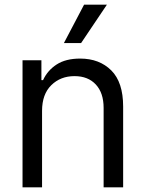

<svg xmlns="http://www.w3.org/2000/svg" viewBox="-20 -804 625 824"><path d="M328.1 -619.3H254.3L340.9 -784.1H438.9ZM508.5 0H424.7V-340.9Q424.7 -405.2 391.3 -441.2Q358 -477.3 299.7 -477.3Q239.7 -477.3 200.1 -438.4Q160.5 -399.5 160.5 -328.1V0H76.7V-545.5H157.7V-460.2H164.8Q183.9 -501.8 223 -527.2Q262.1 -552.6 323.9 -552.6Q406.6 -552.6 457.6 -501.8Q508.5 -451 508.5 -346.6Z"/></svg>

Font: Linik Sans
Style: Regular
Weight: 400
Designer: Rasmus Andersson (font), Marc Monis (original base), Kil Hyung-jin (Pretendard portions), Cristiano Sobral (main changes
Foundry: rsms
Version: Version 3.018;May 31, 2022;FontCreator 14.0.0.2814 64-bit; t